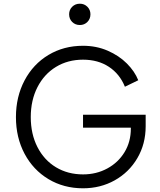

<svg xmlns="http://www.w3.org/2000/svg" viewBox="-20 -1004 861 1036"><path d="M66 -372Q66 -482 112.5 -570Q159 -658 241.5 -707.5Q324 -757 428 -757Q500 -757 561 -730.5Q622 -704 664.5 -661.5Q707 -619 726 -571L654 -536Q626 -605 567.5 -643.5Q509 -682 428 -682Q346 -682 282 -643Q218 -604 182 -533.5Q146 -463 146 -372Q146 -281 182 -210.5Q218 -140 282 -101.5Q346 -63 428 -63Q500 -63 559 -95Q618 -127 652 -183Q686 -239 686 -310V-315H428V-385H766V-323Q766 -227 721 -150.5Q676 -74 599 -31Q522 12 428 12Q324 12 241.5 -37.5Q159 -87 112.5 -174.5Q66 -262 66 -372ZM353 -927Q353 -951 369.5 -967.5Q386 -984 411 -984Q435 -984 451.5 -967.5Q468 -951 468 -927Q468 -902 451.5 -885.5Q435 -869 411 -869Q386 -869 369.5 -885.5Q353 -902 353 -927Z"/></svg>

Font: Evergrow Sans 
Style: Regular
Weight: 400
Foundry: 10Web
Version: Version 1.000